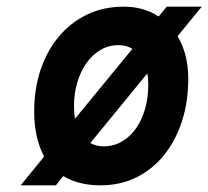

<svg xmlns="http://www.w3.org/2000/svg" viewBox="-20 -543 624 575"><path d="M42 12 112.2 -74.2Q97.6 -101.2 90 -135.1Q82.4 -168.9 82.4 -209.6Q82.4 -275.9 101.2 -332.9Q120.1 -389.8 155.4 -432.5Q190.8 -475.1 240.1 -499.1Q289.4 -523 350.4 -523Q381.4 -523 407.7 -515.4Q434 -507.7 455.2 -493.6L479.4 -523H584.2L511.8 -434.6Q543.8 -380.8 543.8 -307Q543.8 -238.4 525 -180.3Q506.3 -122.2 471.6 -79Q436.9 -35.8 388.6 -11.9Q340.3 12 281.4 12Q247.5 12 219.4 4.8Q191.4 -2.3 169.4 -15.8L147.4 12ZM290.6 -104.8Q320.4 -104.8 344.9 -119Q369.5 -133.2 387.2 -158.4Q404.9 -183.6 414.4 -216.7Q424 -249.8 424 -287.8Q424 -297.1 423.4 -306Q422.9 -314.9 421 -323L250.6 -114.8Q258.8 -110 268.7 -107.4Q278.6 -104.8 290.6 -104.8ZM204.8 -187.6 376.6 -396.8Q367.7 -402.2 357.1 -405Q346.6 -407.8 334.6 -407.8Q305 -407.8 280.6 -393.3Q256.3 -378.8 238.6 -353.5Q220.9 -328.1 211.2 -295.2Q201.6 -262.3 201.6 -226Q201.6 -215.9 202.3 -206.1Q203 -196.3 204.8 -187.6Z"/></svg>

Font: Overpass
Style: Italic
Weight: 400
Italic angle: -10°
Designer: Delve Withrington, Dave Bailey, Thomas Jockin
Foundry: Delve Fonts LLC
Version: Version 4.000